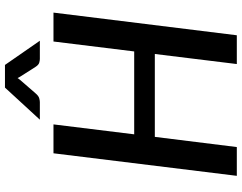

<svg xmlns="http://www.w3.org/2000/svg" viewBox="-118 -832 950 754"><g transform="rotate(-90 357.0 -455.0)"><path d="M684.5 -720 595.5 0H482.5L522 -322H196.5L156.5 0H43.5L132 -720H245.5L206.5 -403H532L571 -720ZM574 -773.5H502.5Q496 -773.5 487.5 -776Q479 -778.5 471 -791L432.5 -851.5Q431 -854 429.8 -856.2Q428.5 -858.5 427.5 -861Q426 -858.5 424.2 -856.2Q422.5 -854 420.5 -851.5L368 -791Q357.5 -778.5 348.2 -776Q339 -773.5 333 -773.5H264L390 -910.5H479Z"/></g></svg>

Font: Lato SemiBold
Style: Italic
Weight: 600
Italic angle: -7°
Designer: Lukasz Dziedzic with Adam Twardoch and Botio Nikoltchev
Foundry: tyPoland Lukasz Dziedzic
Version: Version 2.015; 2015-08-06; http://www.latofonts.com/